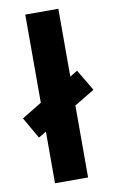

<svg xmlns="http://www.w3.org/2000/svg" viewBox="-99 -806 503 852"><g transform="rotate(-10 153.0 -380.0)"><path d="M78 0V-233L43 -212L-12 -308L78 -363V-760H227V-454L261 -475L318 -379L227 -324V0Z"/></g></svg>

Font: Noto Sans Hebrew
Style: Bold
Weight: 700
Designer: Monotype Design Team
Foundry: Monotype Imaging Inc.
Version: Version 2.003